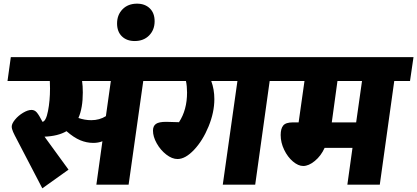

<svg xmlns="http://www.w3.org/2000/svg" viewBox="-20 -1008 2277 1048"><path d="M848 -566H762L682 0H506L539 -237Q517 -228 489 -228Q453 -228 418 -242.5Q383 -257 343 -292Q297 -265 223 -262L354 -82L211 20L73 -245Q59 -271 51.5 -288Q44 -305 44 -317Q44 -333 62 -355Q80 -377 106 -392.5Q132 -408 152 -408Q169 -408 181 -394Q193 -380 212 -343Q231 -346 242 -402Q253 -458 253 -525Q253 -552 252 -566H21L39 -696H866ZM585 -566H428Q432 -539 432 -503Q432 -418 408 -364Q443 -352 478 -352Q523 -352 558 -374Z M619 -880Q619 -927 649 -957.5Q679 -988 728 -988Q771 -988 797.5 -962.5Q824 -937 824 -892Q824 -845 794 -814.5Q764 -784 715 -784Q672 -784 645.5 -809.5Q619 -835 619 -880Z M1538 -566H1452L1373 0H1196L1276 -566H1133Q1150 -520 1150 -467Q1150 -395 1118.5 -318Q1087 -241 1039.5 -190.5Q992 -140 949 -140Q919 -140 887.5 -164.5Q856 -189 835.5 -225.5Q815 -262 815 -295Q815 -320 831 -331.5Q847 -343 887 -343L957 -341Q1001 -408 1001 -503Q1001 -537 995 -566H803L821 -696H1557Z M2218 -566H2132L2053 0H1876L1904 -201H1752Q1732 -157 1698.5 -129.5Q1665 -102 1635 -102Q1608 -102 1579 -126.5Q1550 -151 1531 -190.5Q1512 -230 1512 -271Q1512 -306 1526 -323Q1540 -340 1579 -340H1610L1642 -566H1494L1512 -696H2237ZM1956 -566H1822L1791 -340H1924Z"/></svg>

Font: FiraGO Heavy
Style: Italic
Weight: 900
Italic angle: -8°
Designer: bBox Type GmbH
Foundry: bBox Type GmbH
Version: Version 1.001